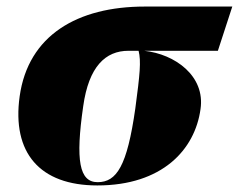

<svg xmlns="http://www.w3.org/2000/svg" viewBox="-20 -556 729 586"><path d="M277 10C475 10 575 -99 592 -223C607 -324 514 -391 420 -401H645L689 -536H422C216 -536 66 -448 40 -262C16 -90 101 10 277 10ZM278 0C222 0 210 -66 234 -232C251 -353 302 -401 372 -401H403C411 -369 407 -330 393 -225C368 -49 336 0 278 0Z"/></svg>

Font: Noto Serif Display Black
Style: Italic
Weight: 900
Italic angle: -12°
Designer: Monotype Design Team
Foundry: Monotype Imaging Inc.
Version: Version 2.009